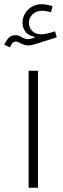

<svg xmlns="http://www.w3.org/2000/svg" viewBox="-36 -883 297 903"><path d="M142.6 -550.3V0H98.6V-550.3ZM189.5 -828.6Q176.3 -832.5 164.1 -832.5Q135.3 -832.5 117.7 -816.2Q100.1 -799.8 100.1 -775.4Q100.1 -754.9 114.5 -738.3Q128.9 -721.7 157.7 -721.7Q168.5 -721.7 180.4 -724.1Q192.4 -726.6 204.6 -730L222.7 -735.8L231 -707.5L129.4 -675.3Q111.8 -669.4 97.7 -669.4Q80.1 -669.4 62 -678.7Q55.7 -682.6 50 -685.1Q44.4 -687.5 38.6 -687.5Q27.8 -687.5 21.7 -679.4Q15.6 -671.4 10.7 -660.2L-16.1 -672.9Q-6.8 -692.4 4.6 -704.8Q16.1 -717.3 36.6 -717.3Q51.8 -717.3 61.8 -710.4Q71.8 -703.6 85.7 -700Q99.6 -696.3 126.5 -705.6L126 -710.4Q98.1 -714.4 84 -733.4Q69.8 -752.4 69.8 -774.9Q69.8 -811 95.9 -837.2Q122.1 -863.3 162.1 -863.3Q177.2 -863.3 196.3 -857.9L210.9 -854.5L204.1 -825.7Z"/></svg>

Font: Estedad-FD ExtraLight
Style: Regular
Weight: 200
Designer: Amin Abedi
Version: Version 7.3